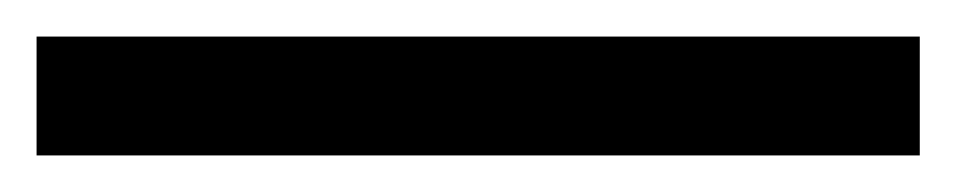

<svg xmlns="http://www.w3.org/2000/svg" viewBox="-23 -845 523 105"><path d="M480 -760H-3V-825H480Z"/></svg>

Font: Noto Sans Khmer SemiCondensed
Style: Regular
Weight: 400
Width: 4
Designer: Danh Hong and the Monotype Design Team
Foundry: Monotype Imaging Inc.
Version: Version 2.004; ttfautohint (v1.8.4.7-5d5b)